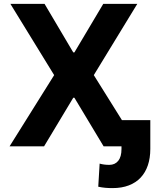

<svg xmlns="http://www.w3.org/2000/svg" viewBox="-20 -747 787 980"><path d="M256.4 -363.6 33 -727.3H207.4L354 -479.4H359.7L507.1 -727.3H680.8L458.8 -363.6L602.3 -133.9H747.2V13.5Q747.2 59.7 734.7 96.6Q722.3 133.5 698 159.4Q673.7 185.4 637.6 199.2Q601.6 213.1 554.3 213.1Q534.8 213.1 517.9 211.6Q501.1 210.2 481.5 206L488.6 88.1Q510.7 94.5 538 94.5Q566.8 94.5 583.5 73.9Q600.1 53.3 600.1 13.5V0H508.9L359.7 -248.2H354L204.9 0H28.8Z"/></svg>

Font: Inter P
Style: Bold
Weight: 700
Designer: Rasmus Andersson
Foundry: rsms
Version: Version 3.018;git-588b23468